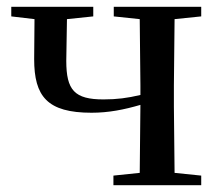

<svg xmlns="http://www.w3.org/2000/svg" viewBox="-20 -542 650 562"><path d="M313 -494 389 -486 391 -292V-264C353 -255 322 -251 283 -251C198 -251 174 -278 174 -364L176 -486L253 -494V-522H13V-494L81 -486L80 -369C80 -260 118 -212 248 -212C298 -212 343 -221 391 -235L389 -36L312 -28V0H569V-28L491 -36L489 -230V-292L491 -486L569 -494V-522H313Z"/></svg>

Font: Noto Serif KR Medium
Style: Regular
Weight: 500
Designer: Ryoko NISHIZUKA 西塚涼子 (kana & ideographs); Frank Grießhammer (Latin, Greek & Cyrillic); Wenlong ZHANG 张文龙 (bopomofo); San
Foundry: Adobe
Version: Version 2.001;hotconv 1.1.0;makeotfexe 2.6.0